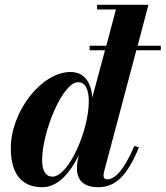

<svg xmlns="http://www.w3.org/2000/svg" viewBox="-20 -770 690 800"><path d="M559 -156 540 -162C493.5 -54.5 457 -23 426.5 -23C415 -23 411.5 -30.5 411.5 -38.5C411.5 -43 412 -48 413.5 -54L548 -560.5H650V-579.5H553.5L598.5 -750H384.5V-730.5H463L423 -579.5H353.5V-560.5H417.5L364.5 -363.5C360 -428.5 330 -470 273.5 -470C153 -470 25 -305.5 25 -152.5C25 -54 64 10 156 10C221.5 10 272.5 -50 308 -123L303 -97.5C301 -87.5 300.5 -76 300.5 -69C300.5 -20 328 10 389 10C463.5 10 511 -40.5 559 -156ZM350 -347.5C350 -226.5 266 -34 198.5 -34C170 -34 155.5 -59 155.5 -102C155.5 -219 240 -427.5 305.5 -427.5C336 -427.5 350 -396.5 350 -347.5Z"/></svg>

Font: Bodoni* 11pt
Style: Bold Italic
Weight: 700
Italic angle: -13°
Version: Version 2.3